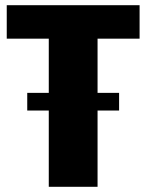

<svg xmlns="http://www.w3.org/2000/svg" viewBox="-20 -720 564 740"><path d="M518 -700V-571H264L356 -645V0H168V-645L258 -571H6V-700ZM439 -362V-294H85V-362Z"/></svg>

Font: Pathway Extreme SemiCondensed ExtraBold
Style: Regular
Weight: 800
Width: 4
Version: Version 1.001;gftools[0.9.26]